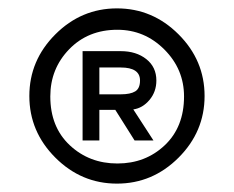

<svg xmlns="http://www.w3.org/2000/svg" viewBox="-20 -820 558 458"><path d="M217 -485H177V-698H268Q305 -698 329 -679Q353 -660 353 -628Q353 -601 336.5 -581.5Q320 -562 298 -559L346 -485H301L255 -558H217ZM268 -595Q291 -595 302.5 -602Q314 -609 314 -628Q314 -659 268 -659H217V-595ZM112 -444Q50 -506 50 -591Q50 -676 112 -738Q174 -800 259 -800Q344 -800 406 -738Q468 -676 468 -591Q468 -506 406 -444Q344 -382 259 -382Q174 -382 112 -444ZM100 -590Q100 -517 146.5 -473.5Q193 -430 260 -430Q327 -430 373 -473.5Q419 -517 419 -590Q419 -655 372 -702Q325 -749 260 -749Q190 -749 145 -702.5Q100 -656 100 -590Z"/></svg>

Font: Edgecutting Lite Medium
Style: Medium
Weight: 500
Designer: RandomMaerks (Nguyen Gia Bao)
Version: Version 1.0